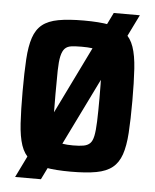

<svg xmlns="http://www.w3.org/2000/svg" viewBox="-55 -790 719 891"><g transform="rotate(5 304.0 -344.0)"><path d="M48.9 55 438.6 -743H560.2L169.1 55ZM303.8 8Q232.2 8 185.2 -0.7Q138.2 -9.4 110.8 -31.7Q83.3 -53.9 69.9 -93.6Q56.5 -133.3 52.7 -194.9Q48.9 -256.4 48.9 -344Q48.9 -432.1 52.7 -493.6Q56.5 -555.1 69.9 -594.8Q83.3 -634.6 110.8 -656.6Q138.2 -678.6 185.2 -687.3Q232.2 -696 303.8 -696Q375.4 -696 422.5 -687.3Q469.5 -678.6 497.1 -656.6Q524.8 -634.6 538.5 -594.8Q552.2 -555.1 556.2 -493.6Q560.2 -432.1 560.2 -344Q560.2 -256.4 556.2 -194.9Q552.2 -133.3 538.5 -93.6Q524.8 -53.9 497.1 -31.7Q469.5 -9.4 422.5 -0.7Q375.4 8 303.8 8ZM303.8 -114.3Q333.3 -114.3 352.3 -117.7Q371.3 -121 382.6 -132Q393.9 -143 398.9 -167.5Q404 -191.9 405.5 -235.2Q407.1 -278.4 407.1 -344Q407.1 -411.6 405.5 -454.3Q404 -497.1 398.9 -521.5Q393.9 -546 382.6 -557.5Q371.3 -569 352.3 -571.5Q333.3 -574.1 303.8 -574.1Q274.4 -574.1 255.7 -571.5Q237 -569 225.9 -557.5Q214.8 -546 209.2 -521.5Q203.7 -497.1 202.8 -454.3Q202 -411.6 202 -344Q202 -278.4 202.8 -235.2Q203.7 -191.9 209.2 -167.5Q214.8 -143 225.9 -132Q237 -121 255.7 -117.7Q274.4 -114.3 303.8 -114.3Z"/></g></svg>

Font: Saira Thin SemiCondensed
Style: Regular
Weight: 100
Width: 4
Version: Version 1.101